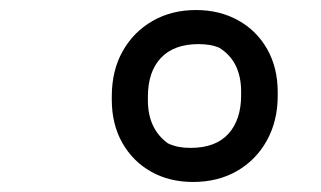

<svg xmlns="http://www.w3.org/2000/svg" viewBox="-20 -730 640 383"><path d="M371 -710Q418 -710 455 -689.5Q492 -669 513 -632Q534 -595 534 -546V-539Q534 -489 512.5 -450Q491 -411 453 -389Q415 -367 365 -367Q318 -367 281.5 -387.5Q245 -408 224 -445Q203 -482 203 -531V-538Q203 -589 224.5 -627.5Q246 -666 284 -688Q322 -710 371 -710ZM360 -435Q410 -435 435.5 -463Q461 -491 461 -540V-547Q461 -608 417 -635Q400 -642 376 -642Q327 -642 301 -614.5Q275 -587 275 -537V-530Q275 -473 315 -444Q326 -439 336.5 -437Q347 -435 360 -435Z"/></svg>

Font: Recursive Sn Csl St
Style: Italic
Weight: 400
Italic angle: -15°
Version: Version 1.079;hotconv 1.0.112;makeotfexe 2.5.65598; ttfautoh